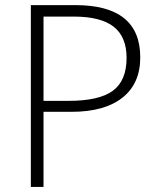

<svg xmlns="http://www.w3.org/2000/svg" viewBox="-20 -734 625 754"><path d="M530.8 -508.8Q530.8 -405.3 460.4 -350.1Q390.1 -294.9 261.2 -294.9H150.9V0H101.1V-713.9H275.9Q530.8 -713.9 530.8 -508.8ZM150.9 -337.9H249Q369.6 -337.9 423.3 -377.7Q477.1 -417.5 477.1 -506.8Q477.1 -589.4 426.3 -629.2Q375.5 -668.9 269 -668.9H150.9Z"/></svg>

Font: TypoPRO Open Sans
Style: Regular
Weight: 300
Foundry: Ascender Corporation
Version: Version 1.10